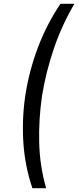

<svg xmlns="http://www.w3.org/2000/svg" viewBox="-20 -799 415 1019"><path d="M301 -779H375Q309 -667 266.5 -543Q224 -419 203 -290Q185 -167 188 -42.5Q191 82 225 200H152Q112 82 104 -42.5Q96 -167 114 -290Q134 -421 180.5 -545Q227 -669 301 -779Z"/></svg>

Font: Jost*
Style: Italic
Weight: 400
Italic angle: -10°
Version: Version 3.7